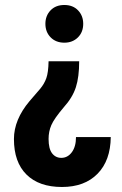

<svg xmlns="http://www.w3.org/2000/svg" viewBox="-20 -558 487 766"><path d="M295.9 -313.5Q295.9 -251 282.7 -210Q269.5 -168.9 233.9 -129.4Q195.8 -84.5 184.8 -58.8Q173.8 -33.2 173.8 -3.9Q173.8 35.2 187.7 53.5Q201.7 71.8 224.6 71.8Q250 71.8 266.6 49.3Q283.2 26.9 283.2 -11.2H421.9Q420.9 82.5 369.1 135.3Q317.4 188 227.1 188Q135.7 188 85.7 138.4Q35.6 88.9 35.6 -3.4Q35.6 -80.6 98.1 -154.8L140.6 -204.1Q156.7 -223.6 164.8 -246.1Q172.9 -268.6 173.8 -313.5ZM312 -462.9Q312 -429.7 290.8 -408.7Q269.5 -387.7 236.8 -387.7Q203.1 -387.7 182.1 -408.9Q161.1 -430.2 161.1 -462.9Q161.1 -495.1 181.6 -516.6Q202.1 -538.1 236.8 -538.1Q271 -538.1 291.5 -516.6Q312 -495.1 312 -462.9Z"/></svg>

Font: Roboto Condensed
Style: Bold
Weight: 700
Designer: Google
Version: Version 2.134; 2016